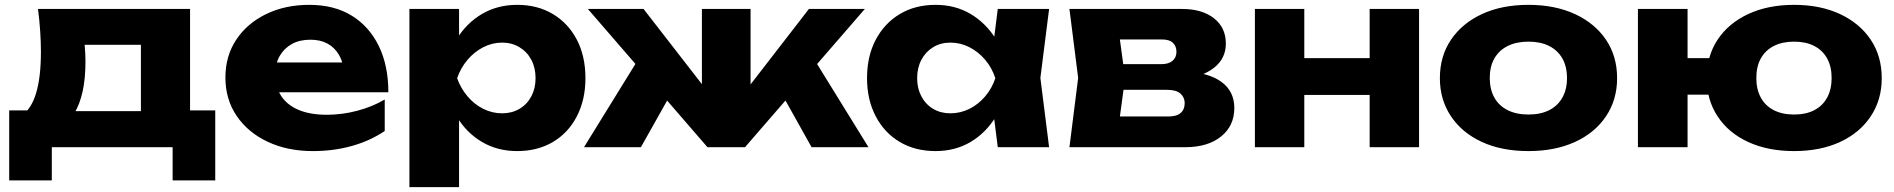

<svg xmlns="http://www.w3.org/2000/svg" viewBox="-20 -608 7822 793"><path d="M869 -152V137H693V0H194V137H18V-152H190L228 -149H642L677 -152ZM137 -571H765V-39H562V-516L655 -423H237L313 -497Q327 -456 330 -419.5Q333 -383 333 -353Q333 -215 286 -138.5Q239 -62 154 -62L71 -132Q149 -186 149 -394Q149 -434 146 -479Q143 -524 137 -571Z M1272 16Q1168 16 1086.5 -22Q1005 -60 958 -128.5Q911 -197 911 -288Q911 -377 956 -444.5Q1001 -512 1079.5 -550Q1158 -588 1257 -588Q1360 -588 1432.5 -543.5Q1505 -499 1544.5 -418Q1584 -337 1584 -227H1076V-350H1469L1402 -307Q1398 -351 1380 -381.5Q1362 -412 1332.5 -428Q1303 -444 1262 -444Q1217 -444 1185 -426Q1153 -408 1135 -376.5Q1117 -345 1117 -303Q1117 -249 1141.5 -211.5Q1166 -174 1213.5 -154Q1261 -134 1330 -134Q1393 -134 1455.5 -150.5Q1518 -167 1569 -197V-67Q1510 -27 1434.5 -5.5Q1359 16 1272 16Z M1671 -571H1876V-407L1867 -383V-223L1876 -176V165H1671ZM1811 -285Q1824 -378 1865.5 -445.5Q1907 -513 1971 -550.5Q2035 -588 2116 -588Q2200 -588 2263.5 -550Q2327 -512 2362.5 -444Q2398 -376 2398 -285Q2398 -196 2362.5 -127.5Q2327 -59 2263.5 -21.5Q2200 16 2116 16Q2035 16 1971 -21.5Q1907 -59 1866 -127Q1825 -195 1811 -285ZM2192 -285Q2192 -328 2174.5 -361Q2157 -394 2125.5 -413Q2094 -432 2054 -432Q2013 -432 1976 -413Q1939 -394 1911 -361Q1883 -328 1868 -285Q1883 -243 1911 -210Q1939 -177 1976 -158.5Q2013 -140 2054 -140Q2094 -140 2125.5 -158.5Q2157 -177 2174.5 -210Q2192 -243 2192 -285Z M2392 0 2631 -387 2784 -279 2627 0ZM3332 0 3176 -279 3328 -387 3567 0ZM3080 -167 3024 -187 3321 -571H3552L3057 0H2902L2408 -571H2638L2936 -187L2879 -167V-571H3080Z M4101 0 4075 -206 4102 -285 4075 -364 4101 -571H4313L4277 -286L4313 0ZM4149 -285Q4135 -195 4093.5 -127Q4052 -59 3988.5 -21.5Q3925 16 3844 16Q3760 16 3696.5 -21.5Q3633 -59 3597 -127.5Q3561 -196 3561 -285Q3561 -376 3597 -444Q3633 -512 3696.5 -550Q3760 -588 3844 -588Q3925 -588 3988.5 -550.5Q4052 -513 4094 -445.5Q4136 -378 4149 -285ZM3768 -285Q3768 -243 3785.5 -210Q3803 -177 3834 -158.5Q3865 -140 3905 -140Q3947 -140 3984 -158.5Q4021 -177 4049 -210Q4077 -243 4091 -285Q4077 -328 4049 -361Q4021 -394 3984 -413Q3947 -432 3905 -432Q3865 -432 3834 -413Q3803 -394 3785.5 -361Q3768 -328 3768 -285Z M4397 0 4433 -286 4397 -571H4862Q4945 -571 4994 -532.5Q5043 -494 5043 -428Q5043 -366 4993.5 -327.5Q4944 -289 4857 -280L4870 -313Q4971 -309 5024.5 -270Q5078 -231 5078 -162Q5078 -88 5023 -44Q4968 0 4875 0ZM4594 -43 4515 -127H4807Q4840 -127 4856.5 -141.5Q4873 -156 4873 -182Q4873 -206 4855.5 -221.5Q4838 -237 4800 -237H4555V-343H4776Q4807 -343 4823 -357Q4839 -371 4839 -394Q4839 -417 4824.5 -431Q4810 -445 4780 -445H4516L4594 -528L4627 -286Z M5163 -571H5367V0H5163ZM5637 -571H5841V0H5637ZM5281 -368H5714V-216H5281Z M6293 16Q6183 16 6101 -21.5Q6019 -59 5973 -127.5Q5927 -196 5927 -285Q5927 -376 5973 -444Q6019 -512 6101 -550Q6183 -588 6293 -588Q6402 -588 6484.5 -550Q6567 -512 6613 -444Q6659 -376 6659 -285Q6659 -196 6613 -127.5Q6567 -59 6484.5 -21.5Q6402 16 6293 16ZM6293 -135Q6343 -135 6378.5 -153Q6414 -171 6433 -205Q6452 -239 6452 -285Q6452 -333 6433 -366.5Q6414 -400 6378.5 -418Q6343 -436 6293 -436Q6243 -436 6207 -418Q6171 -400 6152 -366.5Q6133 -333 6133 -286Q6133 -239 6152 -205Q6171 -171 6207 -153Q6243 -135 6293 -135Z M7390 16Q7282 16 7200.5 -21.5Q7119 -59 7074 -127.5Q7029 -196 7029 -285Q7029 -376 7074 -444Q7119 -512 7200.5 -550Q7282 -588 7390 -588Q7498 -588 7579.5 -550Q7661 -512 7706.5 -444Q7752 -376 7752 -285Q7752 -196 7706.5 -127.5Q7661 -59 7579.5 -21.5Q7498 16 7390 16ZM6745 0V-571H6950V0ZM6861 -217V-368H7162V-217ZM7390 -135Q7439 -135 7473.5 -153Q7508 -171 7526.5 -205Q7545 -239 7545 -286Q7545 -333 7526.5 -366.5Q7508 -400 7473.5 -418Q7439 -436 7390 -436Q7341 -436 7306 -418Q7271 -400 7252.5 -366.5Q7234 -333 7234 -286Q7234 -239 7252.5 -205Q7271 -171 7306 -153Q7341 -135 7390 -135Z"/></svg>

Font: Unbounded
Style: Bold
Weight: 700
Designer: Luke Prowse, Jean-Baptiste Morizot, Fátima Lázaro, Florian Runge
Foundry: NaN
Version: Version 1.700